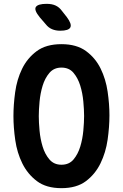

<svg xmlns="http://www.w3.org/2000/svg" viewBox="-20 -970 640 1000"><path d="M300 -112Q340 -112 363 -139.5Q386 -167 398 -206.5Q410 -246 414 -289.5Q418 -333 418 -366Q418 -398 414 -441.5Q410 -485 398 -524Q386 -563 363 -590.5Q340 -618 300 -618Q261 -618 237.5 -590.5Q214 -563 202 -523.5Q190 -484 186 -440.5Q182 -397 182 -365Q182 -333 186 -289.5Q190 -246 202 -206.5Q214 -167 237.5 -139.5Q261 -112 300 -112ZM300 10Q221 10 172.5 -26.5Q124 -63 96.5 -118.5Q69 -174 59.5 -240Q50 -306 50 -366Q50 -424 59 -490Q68 -556 95 -611.5Q122 -667 171 -703.5Q220 -740 300 -740Q379 -740 428 -704Q477 -668 504 -613Q531 -558 540.5 -493Q550 -428 550 -370Q550 -309 540.5 -242.5Q531 -176 503.5 -119.5Q476 -63 427.5 -26.5Q379 10 300 10ZM293 -810Q270 -810 251 -818Q232 -826 218 -844L187 -880Q156 -918 167 -934Q178 -950 223 -950Q251 -950 270 -941Q289 -932 302 -914L328 -881Q355 -845 346.5 -827.5Q338 -810 293 -810Z"/></svg>

Font: Maple Mono NL
Style: Bold
Weight: 700
Monospace: yes
Designer: subframe7536
Version: Version 7.000